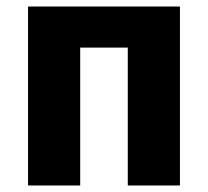

<svg xmlns="http://www.w3.org/2000/svg" viewBox="-20 -569 638 589"><path d="M66 0V-549H532V0H372V-423H226V0Z"/></svg>

Font: Noto Sans SemiCondensed ExtraBold
Style: Regular
Weight: 800
Width: 4
Designer: Monotype Design Team
Foundry: Monotype Imaging Inc.
Version: Version 2.013; ttfautohint (v1.8.4.7-5d5b)